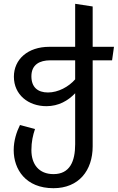

<svg xmlns="http://www.w3.org/2000/svg" viewBox="-20 -773 619 1009"><path d="M52 16C52 117 115 216 261 216C394 216 467 123 467 -4V-456H569L579 -527H467V-739L375 -753V-527H239C126 -527 53 -461 53 -370C53 -275 129 -215 224 -215C288 -215 338 -244 375 -283V-15C375 75 347 142 261 142C185 142 145 91 145 16C145 -28 153 -63 164 -95L85 -116C67 -80 52 -34 52 16ZM244 -456H375V-356C341 -317 286 -287 232 -287C178 -287 145 -315 145 -372C145 -434 189 -456 244 -456Z"/></svg>

Font: FiraGO Unicode
Style: Regular
Weight: 400
Designer: bBox Type
Foundry: bBox Type GmbH
Version: Version 1.001;PS 001.001;hotconv 1.0.88;makeotf.lib2.5.64775